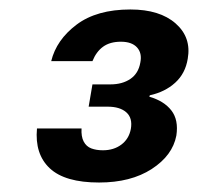

<svg xmlns="http://www.w3.org/2000/svg" viewBox="-20 -732 418 405"><path d="M189 -347Q117 -347 85 -377Q53 -407 58 -461H152Q151 -444 156.5 -433.5Q162 -423 172.5 -419Q183 -415 197 -415Q220 -415 236 -427Q252 -439 256 -460Q260 -483 246.5 -495Q233 -507 207 -507H167L175 -554H213Q238 -554 255 -565.5Q272 -577 276 -600Q280 -620 269 -632Q258 -644 235 -644Q212 -644 197.5 -633.5Q183 -623 175 -603H88Q99 -648 141.5 -680Q184 -712 255 -712Q317 -712 350.5 -682.5Q384 -653 376 -608Q371 -577 349.5 -557.5Q328 -538 296 -531L295 -528Q326 -519 341.5 -499Q357 -479 352 -446Q344 -404 300 -375.5Q256 -347 189 -347Z"/></svg>

Font: DM Sans 18pt SemiBold
Style: Italic
Weight: 600
Italic angle: -10°
Designer: Colophon Foundry, Jonny Pinhorn
Foundry: Colophon Foundry
Version: Version 4.004;gftools[0.9.30]